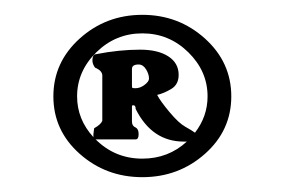

<svg xmlns="http://www.w3.org/2000/svg" viewBox="-20 -670 401 259"><path d="M172 -625Q136 -625 110 -599.5Q84 -574 84 -540Q84 -509 106 -485Q106 -486 106 -489L107 -497Q116 -502 118 -507V-568Q118 -574 110 -578Q108 -578 106 -582.5Q104 -587 105 -592Q106 -597 110 -597Q141 -603 169 -603Q193 -603 207 -594Q221 -585 221 -569Q221 -556 211 -550Q201 -544 192 -542Q196 -534 208.5 -519Q221 -504 230 -499Q239 -494 243 -491Q260 -513 260 -540Q260 -574 234 -599.5Q208 -625 172 -625ZM87.5 -618Q123 -650 172 -650Q221 -650 256.5 -618Q292 -586 292 -540Q292 -494 256.5 -462.5Q221 -431 172 -431Q123 -431 87.5 -462.5Q52 -494 52 -540Q52 -586 87.5 -618ZM181 -564Q181 -570 177 -576.5Q173 -583 167 -583Q158 -583 158 -577V-554Q158 -552 158.5 -551.5Q159 -551 163 -551Q169 -551 175 -555.5Q181 -560 181 -564ZM109 -482Q135 -456 172 -456Q207 -456 232 -479Q231 -479 229.5 -479Q228 -479 228 -479Q185 -479 163 -523Q163 -528 160 -528Q158 -528 158 -527V-506Q158 -500 163 -498Q167 -496 167 -489Q167 -482 163 -482Z"/></svg>

Font: EB Garamond 12
Style: Bold
Weight: 700
Version: Version 0.016